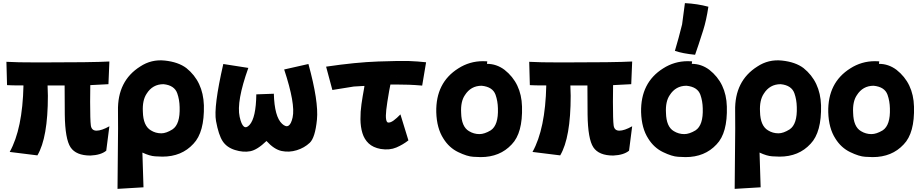

<svg xmlns="http://www.w3.org/2000/svg" viewBox="-20 -931 5886 1227"><path d="M558 63Q466 63 431 10.5Q396 -42 394 -199Q393 -276 393 -385H284L286 -319Q286 -51 219 62L42 40Q124 -107 130 -385Q48 -385 25 -387L21 -536Q82 -532 227 -532Q573 -532 679 -538L673 -393L557 -387L556 -281Q556 -163 560.5 -129.5Q565 -96 597 -96Q629 -96 679 -124L659 32Q625 60 558 63Z M1011 -79Q1042 -79 1082 -104Q1132 -137 1128 -247Q1127 -294 1113 -334Q1095 -386 1025 -393Q955 -393 917 -332Q889 -290 893 -217Q895 -127 944 -98Q974 -79 1011 -79ZM890 44Q892 136 897 266L731 276Q734 -23 734.5 -109.5Q735 -196 734 -222Q730 -414 876 -506Q947 -553 1033 -544Q1119 -535 1171 -496Q1278 -410 1283 -258Q1287 -86 1216 -12Q1141 70 1018 70Q1009 70 971 68Q937 66 890 44Z M1407 -522 1567 -497Q1490 -282 1511.5 -184.5Q1533 -87 1574.5 -132.5Q1616 -178 1618 -328L1730 -332Q1734 -185 1782.5 -140Q1831 -95 1850 -180.5Q1869 -266 1796 -487L1951 -522Q2017 -282 2005.5 -166.5Q1994 -51 1959.5 -18.5Q1925 14 1876.5 29Q1828 44 1780 34Q1732 24 1683 -30Q1624 27 1579 35.5Q1534 44 1481.5 27.5Q1429 11 1403 -28.5Q1377 -68 1360.5 -157.5Q1344 -247 1407 -522Z M2516 -440H2517Q2517 -442 2516 -440ZM2475 -391Q2471 -368 2467 -350Q2453 -270 2448.5 -229Q2444 -188 2447.5 -168.5Q2451 -149 2460 -148Q2475 -146 2495.5 -161Q2516 -176 2539 -200L2590 -34Q2556 -7 2513 11.5Q2470 30 2413 21Q2364 12 2336 -14.5Q2308 -41 2296 -80.5Q2284 -120 2283.5 -168.5Q2283 -217 2290 -265.5Q2297 -314 2307 -368Q2308 -376 2309 -382L2241 -378Q2183 -369 2104 -356L2064 -505Q2253 -533 2396.5 -538Q2540 -543 2594.5 -541Q2649 -539 2703 -533L2678 -384Q2633 -388 2593 -389.5Q2553 -391 2507 -391Z M3044 -74Q3076 -74 3116 -98Q3166 -131 3162 -239Q3161 -285 3147 -325Q3129 -376 3058 -383Q2989 -383 2951 -323Q2923 -282 2927 -210Q2929 -121 2977 -93Q3008 -74 3044 -74ZM3052 73Q3043 73 3004.5 71Q2966 69 2908 41Q2850 13 2814 -45Q2771 -111 2768 -214Q2764 -403 2909 -494Q2981 -540 3066 -540L3094 -539L3092 -523Q3153 -523 3204 -485Q3312 -400 3316 -250Q3321 -81 3250 -8Q3175 73 3052 73Z M3899 63Q3807 63 3772 10.5Q3737 -42 3735 -199Q3734 -276 3734 -385H3625L3627 -319Q3627 -51 3560 62L3383 40Q3465 -107 3471 -385Q3389 -385 3366 -387L3362 -536Q3423 -532 3568 -532Q3914 -532 4020 -538L4014 -393L3898 -387L3897 -281Q3897 -163 3901.5 -129.5Q3906 -96 3938 -96Q3970 -96 4020 -124L4000 32Q3966 60 3899 63Z M4353 -74Q4385 -74 4425 -98Q4475 -131 4471 -239Q4470 -285 4456 -325Q4438 -376 4367 -383Q4298 -383 4260 -323Q4232 -282 4236 -210Q4238 -121 4286 -93Q4317 -74 4353 -74ZM4361 73Q4352 73 4313.5 71Q4275 69 4217 41Q4159 13 4123 -45Q4080 -111 4077 -214Q4073 -403 4218 -494Q4290 -540 4375 -540L4403 -539L4401 -523Q4462 -523 4513 -485Q4621 -400 4625 -250Q4630 -81 4559 -8Q4484 73 4361 73ZM4357 -911Q4437 -907 4507 -888Q4494 -801 4474 -738Q4440 -631 4422 -581Q4342 -589 4293 -606Q4317 -686 4339 -775Q4348 -837 4357 -911Z M4955 -79Q4986 -79 5026 -104Q5076 -137 5072 -247Q5071 -294 5057 -334Q5039 -386 4969 -393Q4899 -393 4861 -332Q4833 -290 4837 -217Q4839 -127 4888 -98Q4918 -79 4955 -79ZM4834 44Q4836 136 4841 266L4675 276Q4678 -23 4678.5 -109.5Q4679 -196 4678 -222Q4674 -414 4820 -506Q4891 -553 4977 -544Q5063 -535 5115 -496Q5222 -410 5227 -258Q5231 -86 5160 -12Q5085 70 4962 70Q4953 70 4915 68Q4881 66 4834 44Z M5549 -74Q5581 -74 5621 -98Q5671 -131 5667 -239Q5666 -285 5652 -325Q5634 -376 5563 -383Q5494 -383 5456 -323Q5428 -282 5432 -210Q5434 -121 5482 -93Q5513 -74 5549 -74ZM5557 73Q5548 73 5509.5 71Q5471 69 5413 41Q5355 13 5319 -45Q5276 -111 5273 -214Q5269 -403 5414 -494Q5486 -540 5571 -540L5599 -539L5597 -523Q5658 -523 5709 -485Q5817 -400 5821 -250Q5826 -81 5755 -8Q5680 73 5557 73Z"/></svg>

Font: KN Bobohei
Style: Bold
Weight: 700
Designer: Kingnam Type Foundry
Version: Version 1.710;March 18, 2023